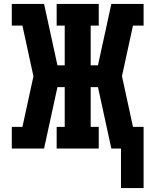

<svg xmlns="http://www.w3.org/2000/svg" viewBox="-20 -755 790 976"><path d="M595 201V0H546L478 -312H441V-110H482V0H268V-110H309V-312H272L204 0H40V-110H94L150 -367L94 -625H40V-735H204L272 -423H309V-625H268V-735H482V-625H441V-423H478L546 -735H710V-625H656L600 -368L656 -110H710V201Z"/></svg>

Font: Iosevka Etoile Extrabold
Style: Regular
Weight: 800
Designer: Belleve Invis
Foundry: Belleve Invis
Version: Version 22.1.2; ttfautohint (v1.8.4)